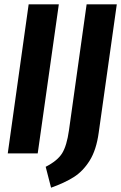

<svg xmlns="http://www.w3.org/2000/svg" viewBox="-20 -712 562 891"><path d="M253 -692 155 0H16L113 -692ZM438 -96Q427 -16 396 33.5Q365 83 322 110Q279 137 217 159L192 62Q247 34 268.5 -1Q290 -36 300 -107L382 -692H522Z"/></svg>

Font: Fira Sans Extra Condensed SemiBold
Style: Italic
Weight: 600
Width: 3
Italic angle: -8°
Designer: Carrois Corporate & Edenspiekermann AG
Foundry: Carrois Corporate GbR & Edenspiekermann AG
Version: Version 4.203